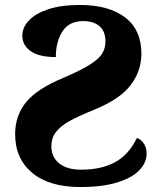

<svg xmlns="http://www.w3.org/2000/svg" viewBox="-20 -744 643 774"><path d="M41 -203Q41 -278 85 -332Q129 -386 235 -430Q305 -460 341.5 -483Q378 -506 391.5 -527.5Q405 -549 405 -577Q405 -618 381 -638.5Q357 -659 316 -659Q258 -659 231.5 -617Q205 -575 205 -514Q137 -514 103.5 -538Q70 -562 70 -600Q70 -633 96 -661Q122 -689 174 -706.5Q226 -724 302 -724Q418 -724 484 -674Q550 -624 550 -528Q550 -457 506 -400Q462 -343 358 -301Q294 -275 258.5 -255Q223 -235 205 -211Q187 -187 187 -155Q187 -111 218.5 -85.5Q250 -60 307 -60Q389 -60 444.5 -90.5Q500 -121 532 -188Q550 -181 560.5 -164.5Q571 -148 571 -124Q571 -89 542.5 -58.5Q514 -28 454 -9Q394 10 304 10Q178 10 109.5 -47.5Q41 -105 41 -203Z"/></svg>

Font: Noto Serif ExtraBold
Style: Regular
Weight: 800
Designer: Monotype Design Team
Foundry: Monotype Imaging Inc.
Version: Version 1.001